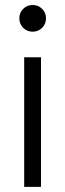

<svg xmlns="http://www.w3.org/2000/svg" viewBox="-20 -732 256 752"><path d="M74.7 0V-507.8H140.6V0ZM55.7 -660.2Q55.7 -682.1 70.8 -697.3Q85.9 -712.4 107.9 -712.4Q129.9 -712.4 145 -697.3Q160.2 -682.1 160.2 -660.2Q160.2 -638.2 145 -623Q129.9 -607.9 107.9 -607.9Q85.9 -607.9 70.8 -623Q55.7 -638.2 55.7 -660.2Z"/></svg>

Font: Giphurs Light
Style: Regular
Weight: 300
Version: Version 0.920; ttfautohint (v1.8.4.7-5d5b)